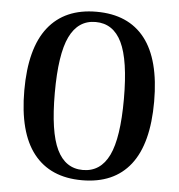

<svg xmlns="http://www.w3.org/2000/svg" viewBox="-52 -759 765 822"><g transform="rotate(5 330.5 -348.0)"><path d="M330 14Q194 14 122.5 -76.5Q51 -167 51 -348Q51 -529 122.5 -619.5Q194 -710 330 -710Q467 -710 538 -619.5Q609 -529 609 -348Q609 -167 538 -76.5Q467 14 330 14ZM330 -30Q406 -30 442.5 -105.5Q479 -181 479 -348Q479 -515 442.5 -590.5Q406 -666 330 -666Q255 -666 218.5 -590.5Q182 -515 182 -348Q182 -181 218.5 -105.5Q255 -30 330 -30Z"/></g></svg>

Font: Arima SemiBold
Style: Regular
Weight: 600
Designer: Joana Correia and Natanael Gama
Foundry: NDISCOVER
Version: Version 1.101;gftools[0.9.23]